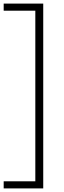

<svg xmlns="http://www.w3.org/2000/svg" viewBox="-40 -828 356 1068"><path d="M-19.5 220V180.5H156.5V-768.5H-19.5V-808H200.5V220Z"/></svg>

Font: Encode Sans Semi Condensed ExLight
Style: Regular
Weight: 275
Width: 4
Designer: Multiple Designers
Foundry: Impallari Type
Version: Version 2.000